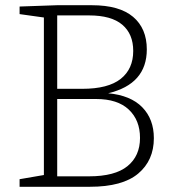

<svg xmlns="http://www.w3.org/2000/svg" viewBox="-20 -715 685 735"><path d="M569 -186Q569 -101 509 -50.5Q449 0 324 0H55V-29L148 -45V-648L55 -661V-690L198 -695H332Q437 -695 489.5 -650.5Q542 -606 542 -526Q542 -393 394 -358Q480 -350 524.5 -304.5Q569 -259 569 -186ZM321 -656H199V-375H295Q394 -375 442 -413Q490 -451 490 -520Q490 -585 448 -620.5Q406 -656 321 -656ZM321 -40Q420 -40 468 -79Q516 -118 516 -187Q516 -255 473 -295.5Q430 -336 348 -336H199V-40Z"/></svg>

Font: Bitter Pro Light
Style: Regular
Weight: 300
Designer: Sol Matas, and Bitter project Authors
Foundry: Sol Matas
Version: Version 1.010